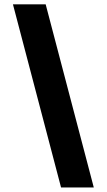

<svg xmlns="http://www.w3.org/2000/svg" viewBox="-20 -747 489 877"><path d="M39.1 -727.3 258.9 109.4H408.4L188.6 -727.3Z"/></svg>

Font: TID UI Extra Bold
Style: Regular
Weight: 800
Designer: The TID Project Authors
Foundry: Bakken & Bæck
Version: Version 1.001;hotconv 1.0.109;makeotfexe 2.5.65596